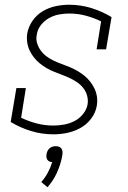

<svg xmlns="http://www.w3.org/2000/svg" viewBox="-20 -558 540 809"><path d="M205 8Q156 8 110.5 -6Q65 -20 25 -44L49 -187H89L69 -62Q100 -47 134 -38Q168 -29 205 -29Q227 -29 249.5 -33Q272 -37 293 -47.5Q314 -58 329.5 -77Q345 -96 349 -118Q352 -137 347 -155Q342 -173 331 -187Q320 -201 305.5 -211Q291 -221 275 -228.5Q259 -236 242 -242.5Q225 -249 208.5 -255.5Q192 -262 176.5 -271Q161 -280 147.5 -291Q134 -302 123 -316Q112 -330 104.5 -346Q97 -362 94.5 -380.5Q92 -399 95 -418Q100 -446 117.5 -471Q135 -496 160.5 -511Q186 -526 214.5 -532Q243 -538 271 -538Q320 -538 365 -524Q410 -510 450 -486L427 -350H387L406 -468Q375 -483 341.5 -492Q308 -501 271 -501Q250 -501 228.5 -497Q207 -493 187 -482Q167 -471 152.5 -452.5Q138 -434 135 -412Q131 -393 136.5 -375.5Q142 -358 152.5 -344Q163 -330 177.5 -319.5Q192 -309 208 -301.5Q224 -294 241 -288Q258 -282 274.5 -275Q291 -268 306.5 -259Q322 -250 335.5 -239Q349 -228 360 -214Q371 -200 378.5 -184Q386 -168 388.5 -150Q391 -132 388 -113Q383 -83 364 -58Q345 -33 318.5 -18.5Q292 -4 263 2Q234 8 205 8ZM180 231 154 209Q170 191 181.5 169.5Q193 148 200 125Q194 125 188.5 122.5Q183 120 179.5 115Q176 110 175.5 104Q175 98 176 92Q177 85 180 78.5Q183 72 188.5 67Q194 62 201 60Q208 58 215 58Q222 58 228 60Q234 62 238 67Q242 72 243 78.5Q244 85 243 92V94L241 105Q234 139 219 171.5Q204 204 180 231Z"/></svg>

Font: Iosevka Slab Extralight
Style: Italic
Weight: 200
Italic angle: -9°
Monospace: yes
Designer: Belleve Invis
Foundry: Belleve Invis
Version: Version 11.1.1; ttfautohint (v1.8.3)